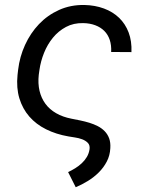

<svg xmlns="http://www.w3.org/2000/svg" viewBox="-20 -559 627 786"><path d="M325.7 -538.6Q369.1 -537.6 405.5 -524.2Q441.9 -510.7 467.5 -486.1Q493.2 -461.4 506.6 -426Q520 -390.6 518.1 -345.7L435.1 -346.2Q436.5 -374 429.2 -395.8Q421.9 -417.5 407 -432.4Q392.1 -447.3 370.1 -455.6Q348.1 -463.9 320.8 -464.4Q281.2 -465.3 250.2 -448.7Q219.2 -432.1 196.8 -404.8Q174.3 -377.4 160.4 -342.8Q146.5 -308.1 141.6 -273.4L138.7 -252.9Q134.8 -217.3 141.8 -187.3Q148.9 -157.2 166 -134Q183.1 -110.8 210 -95.5Q236.8 -80.1 272 -73.2Q289.6 -69.8 308.6 -65.9Q327.6 -62 345.9 -56.4Q364.3 -50.8 380.4 -42.5Q396.5 -34.2 408.4 -22Q420.4 -9.8 426.8 7.3Q433.1 24.4 431.6 47.4Q430.2 77.6 417.2 102.3Q404.3 127 384.5 146.7Q364.7 166.5 340.1 181.6Q315.4 196.8 290 207.5L258.8 145.5Q273.4 138.7 288.1 129.6Q302.7 120.6 314.9 109.1Q327.1 97.7 335.7 83.3Q344.2 68.8 346.7 51.3Q348.6 35.2 339.6 25.9Q330.6 16.6 316.4 11.2Q302.2 5.9 286.6 3.7Q271 1.5 260.3 -0.5Q209.5 -9.3 168.5 -29.8Q127.4 -50.3 99.9 -82Q72.3 -113.8 59.3 -156.5Q46.4 -199.2 51.8 -252.4L54.2 -273.4Q60.5 -326.7 82.5 -375Q104.5 -423.3 139.6 -460.2Q174.8 -497.1 221.9 -518.3Q269 -539.6 325.7 -538.6Z"/></svg>

Font: Roboto Mono
Style: Italic
Weight: 400
Designer: Google
Version: Version 2.000985; 2015; ttfautohint (v1.3)